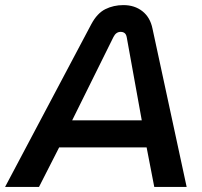

<svg xmlns="http://www.w3.org/2000/svg" viewBox="-59 -733 793 753"><path d="M-39 0 299 -638Q322 -681 354 -697Q386 -713 425 -713Q469 -713 499.5 -689Q530 -665 539 -621L673 0H546L516 -155H173L94 0ZM224 -261H497L438 -587Q436 -598 430 -603Q424 -608 414 -608Q405 -608 398 -603Q391 -598 386 -588Z"/></svg>

Font: MuseoModerno Thin Medium
Style: Italic
Weight: 500
Italic angle: -9°
Version: Version 1.003